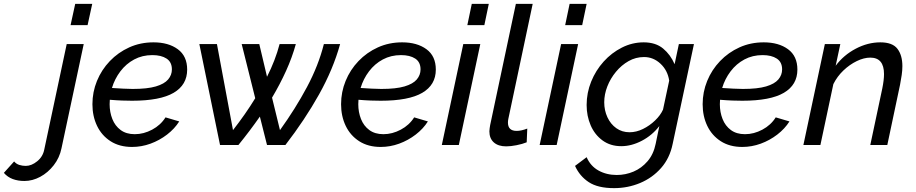

<svg xmlns="http://www.w3.org/2000/svg" viewBox="-223 -750 4737 993"><path d="M166 -730H254L230 -620H142ZM-97 186Q-130 186 -157 176Q-184 166 -203 144L-150 85Q-139 98 -123 103Q-107 108 -90 108Q-60 108 -30.5 84Q-1 60 6 23L122 -522H210L95 17Q85 66 55 104.5Q25 143 -15 164.5Q-55 186 -97 186Z M460 10Q395 10 349 -19.5Q303 -49 279 -99Q255 -149 255 -211Q255 -274 278.5 -331.5Q302 -389 345 -434Q388 -479 445.5 -505Q503 -531 571 -531Q648 -531 696.5 -495.5Q745 -460 745 -390Q745 -311 675 -270Q605 -229 460 -229Q437 -229 408.5 -230Q380 -231 345 -234Q344 -222 344 -211Q344 -170 358 -134.5Q372 -99 401 -77.5Q430 -56 474 -56Q520 -56 564 -79.5Q608 -103 633 -143L704 -122Q680 -84 641 -54Q602 -24 555.5 -7Q509 10 460 10ZM565 -465Q513 -465 471 -442.5Q429 -420 399.5 -381Q370 -342 356 -295Q389 -293 414.5 -291.5Q440 -290 463 -290Q539 -290 583 -303Q627 -316 646.5 -339Q666 -362 666 -391Q666 -429 638.5 -447Q611 -465 565 -465Z M808 -522H899L982 -77Q1014 -118 1043 -159.5Q1072 -201 1097 -242L1027 -522H1118L1158 -353Q1201 -438 1223 -522H1307Q1288 -453 1256.5 -383.5Q1225 -314 1184 -245L1225 -77Q1305 -188 1364.5 -299.5Q1424 -411 1452 -522H1536Q1500 -392 1427 -261.5Q1354 -131 1253 0H1158L1121 -147Q1070 -74 1010 0H915Z M1746 10Q1681 10 1635 -19.5Q1589 -49 1565 -99Q1541 -149 1541 -211Q1541 -274 1564.5 -331.5Q1588 -389 1631 -434Q1674 -479 1731.5 -505Q1789 -531 1857 -531Q1934 -531 1982.5 -495.5Q2031 -460 2031 -390Q2031 -311 1961 -270Q1891 -229 1746 -229Q1723 -229 1694.5 -230Q1666 -231 1631 -234Q1630 -222 1630 -211Q1630 -170 1644 -134.5Q1658 -99 1687 -77.5Q1716 -56 1760 -56Q1806 -56 1850 -79.5Q1894 -103 1919 -143L1990 -122Q1966 -84 1927 -54Q1888 -24 1841.5 -7Q1795 10 1746 10ZM1851 -465Q1799 -465 1757 -442.5Q1715 -420 1685.5 -381Q1656 -342 1642 -295Q1675 -293 1700.5 -291.5Q1726 -290 1749 -290Q1825 -290 1869 -303Q1913 -316 1932.5 -339Q1952 -362 1952 -391Q1952 -429 1924.5 -447Q1897 -465 1851 -465Z M2217 -730H2305L2282 -620H2194ZM2173 -522H2261L2150 0H2062Z M2395 7Q2354 7 2331 -13.5Q2308 -34 2308 -71Q2308 -79 2309.5 -87Q2311 -95 2312 -103L2445 -730H2532L2406 -135Q2405 -130 2404.5 -125.5Q2404 -121 2404 -116Q2404 -73 2449 -73Q2473 -73 2504 -85L2501 -14Q2479 -5 2448.5 1Q2418 7 2395 7Z M2723 -730H2811L2788 -620H2700ZM2679 -522H2767L2656 0H2568Z M2953 223Q2869 223 2822 192Q2775 161 2751 108L2811 63Q2831 109 2872.5 132Q2914 155 2967 155Q3012 155 3053.5 137.5Q3095 120 3126 84Q3157 48 3168 -6L3187 -98Q3150 -50 3096.5 -22Q3043 6 2990 6Q2934 6 2893.5 -23.5Q2853 -53 2832 -101.5Q2811 -150 2811 -207Q2811 -270 2834.5 -328Q2858 -386 2899 -431.5Q2940 -477 2993.5 -504Q3047 -531 3106 -531Q3168 -531 3206.5 -499Q3245 -467 3266 -418L3288 -522H3366L3256 -6Q3241 68 3196 119Q3151 170 3087.5 196.5Q3024 223 2953 223ZM3033 -66Q3068 -66 3102.5 -83Q3137 -100 3165 -127Q3193 -154 3206 -183L3238 -333Q3230 -386 3193 -420.5Q3156 -455 3108 -455Q3065 -455 3028 -434Q2991 -413 2962.5 -378.5Q2934 -344 2918 -303Q2902 -262 2902 -221Q2902 -179 2918.5 -143.5Q2935 -108 2964.5 -87Q2994 -66 3033 -66Z M3616 10Q3551 10 3505 -19.5Q3459 -49 3435 -99Q3411 -149 3411 -211Q3411 -274 3434.5 -331.5Q3458 -389 3501 -434Q3544 -479 3601.5 -505Q3659 -531 3727 -531Q3804 -531 3852.5 -495.5Q3901 -460 3901 -390Q3901 -311 3831 -270Q3761 -229 3616 -229Q3593 -229 3564.5 -230Q3536 -231 3501 -234Q3500 -222 3500 -211Q3500 -170 3514 -134.5Q3528 -99 3557 -77.5Q3586 -56 3630 -56Q3676 -56 3720 -79.5Q3764 -103 3789 -143L3860 -122Q3836 -84 3797 -54Q3758 -24 3711.5 -7Q3665 10 3616 10ZM3721 -465Q3669 -465 3627 -442.5Q3585 -420 3555.5 -381Q3526 -342 3512 -295Q3545 -293 3570.5 -291.5Q3596 -290 3619 -290Q3695 -290 3739 -303Q3783 -316 3802.5 -339Q3822 -362 3822 -391Q3822 -429 3794.5 -447Q3767 -465 3721 -465Z M4043 -522H4123L4099 -410Q4140 -465 4202.5 -498Q4265 -531 4330 -531Q4393 -531 4418.5 -497.5Q4444 -464 4444 -408Q4444 -386 4440.5 -362Q4437 -338 4432 -312L4366 0H4278L4340 -292Q4349 -336 4349 -367Q4349 -452 4278 -452Q4245 -452 4208 -434Q4171 -416 4139 -385.5Q4107 -355 4087 -315L4020 0H3932Z"/></svg>

Font: Raleway Medium
Style: Italic
Weight: 500
Italic angle: -12°
Designer: Matt McInerney, Pablo Impallari, Rodrigo Fuenzalida
Foundry: Matt McInerney, Pablo Impallari, Rodrigo Fuenzalida
Version: Version 4.026